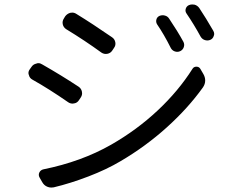

<svg xmlns="http://www.w3.org/2000/svg" viewBox="-20 -805 1040 853"><path d="M677.7 -697.3Q671.9 -707 674.8 -718.3Q677.7 -729.5 688.5 -734.4Q700.2 -739.3 712.9 -735.8Q725.6 -732.4 732.4 -720.7Q768.6 -667 794.9 -619.1Q800.8 -607.4 796.4 -595.2Q792 -583 780.3 -577.6Q768.6 -572.3 756.3 -576.7Q744.1 -581.1 738.3 -592.8Q709 -651.4 677.7 -697.3ZM808.6 -745.1Q801.8 -754.9 805.2 -766.1Q808.6 -777.3 819.3 -782.2Q826.2 -785.2 834 -785.2Q838.9 -785.2 844.7 -784.2Q857.4 -780.3 865.2 -769.5Q894.5 -725.6 927.7 -668Q931.6 -661.1 931.6 -654.3Q931.6 -650.4 929.7 -645.5Q925.8 -632.8 914.1 -627.9Q902.3 -623 890.1 -627Q877.9 -630.9 871.1 -642.6Q841.8 -696.3 808.6 -745.1ZM273.4 -675.8Q261.7 -683.6 258.8 -697.3Q255.9 -710.9 263.7 -722.7L269.5 -732.4Q278.3 -744.1 292 -748Q296.9 -749 300.8 -749Q310.5 -749 319.3 -743.2Q389.6 -700.2 477.5 -639.6Q489.3 -631.8 492.2 -617.7Q495.1 -603.5 486.3 -591.8L478.5 -580.1Q470.7 -568.4 456.5 -565.9Q442.4 -563.5 430.7 -571.3Q358.4 -624 273.4 -675.8ZM218.8 27.3Q212.9 28.3 208 28.3Q198.2 28.3 189.5 24.4Q175.8 18.6 168 4.9L156.2 -15.6Q149.4 -27.3 154.8 -38.6Q160.2 -49.8 172.9 -52.7Q341.8 -86.9 473.6 -162.1Q587.9 -227.5 680.2 -314Q772.5 -400.4 835 -499Q840.8 -508.8 852.5 -508.8Q864.3 -508.8 870.1 -499L883.8 -475.6Q891.6 -461.9 891.6 -447.3Q891.6 -431.6 881.8 -417Q815.4 -324.2 721.2 -239.3Q627 -154.3 515.6 -88.9Q453.1 -51.8 372.6 -21Q292 9.8 218.8 27.3ZM124 -451.2Q111.3 -458 108.4 -471.7Q106.4 -475.6 106.4 -480.5Q106.4 -489.3 112.3 -497.1L119.1 -506.8Q127 -519.5 141.6 -522.5Q145.5 -524.4 150.4 -524.4Q159.2 -524.4 168 -518.6Q252 -470.7 329.1 -419.9Q340.8 -412.1 343.8 -398.4Q344.7 -394.5 344.7 -390.6Q344.7 -380.9 338.9 -372.1L331.1 -360.4Q323.2 -347.7 309.6 -345.7Q305.7 -344.7 302.7 -344.7Q292 -344.7 283.2 -350.6Q197.3 -410.2 124 -451.2Z"/></svg>

Font: Gen Jyuu GothicL Regular
Style: Regular
Weight: 400
Designer: [Source Han Sans]
Ryoko NISHIZUKA  (kana & ideographs); Paul D. Hunt (Latin, Greek & Cyrillic); Wenlong ZHANG  (bopomofo
Version: Version 1.002.20150607